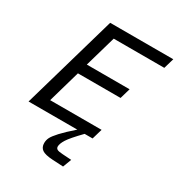

<svg xmlns="http://www.w3.org/2000/svg" viewBox="-206 -787 1069 1154"><g transform="rotate(30 328.5 -210.0)"><path d="M236.8 168.9Q236.8 148.9 245.6 130.9Q254.4 112.8 283.7 80.8Q313 48.8 369.1 0H30.8L219.2 -654.8H657.2L636.2 -583H285.2L223.1 -367.2H520L499 -294.9H203.1L139.2 -71.8H496.1L475.1 0H419.9Q355.5 66.4 336.7 96.4Q317.9 126.5 317.9 146Q317.9 158.7 328.1 164.6Q338.4 170.4 367.2 171.9L428.2 175.8L405.8 234.9L332 231Q278.3 228 257.6 213.4Q236.8 198.7 236.8 168.9Z"/></g></svg>

Font: IntelOne Mono
Style: Italic
Weight: 400
Italic angle: -16°
Designer: Fred Shallcrass
Foundry: Frere-Jones Type LLC
Version: Version 1.200;hotconv 1.1.0;makeotfexe 2.6.0;FJTRelease1.2